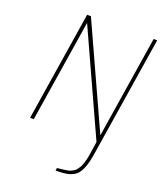

<svg xmlns="http://www.w3.org/2000/svg" viewBox="-175 -842 1014 1208"><g transform="rotate(20 332.5 -237.5)"><path d="M344.2 256.8 347.2 238.8 350.6 238.3 366.7 236.8 391.1 233.9 404.3 231.9 413.1 230.5Q427.2 228 433.6 225.1Q440.4 221.2 451.2 216.3Q461.9 210.4 467.8 203.1L481.4 184.6Q489.3 173.3 494.1 159.7Q498.5 145.5 503.9 127Q508.8 107.9 512.2 85L524.9 0L212.9 -684.1L105 0H80.1L195.8 -731.9H221.2L533.2 -47.9L641.1 -731.9H665Q548.8 -0.5 536.1 84Q522.5 169.4 492.7 210Q467.8 244.6 407.7 253.4Q383.3 256.8 344.2 256.8Z"/></g></svg>

Font: Squarion Thin
Style: Italic
Weight: 100
Designer: Natanael Gama
Version: Version 1.00;September 12, 2019;FontCreator 11.5.0.2425 64-b